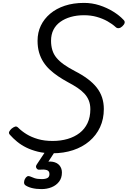

<svg xmlns="http://www.w3.org/2000/svg" viewBox="-20 -1035 880 1324"><path d="M342 22Q286 22 241.5 11Q197 0 161.5 -17.5Q126 -35 98 -58Q70 -81 48 -106Q38 -117 44 -128Q50 -139 60 -148Q74 -159 84.5 -162Q95 -165 105 -155Q130 -130 163.5 -109.5Q197 -89 241.5 -76Q286 -63 343 -63Q399 -63 446.5 -77Q494 -91 529 -118Q564 -145 583.5 -186Q603 -227 603 -282Q603 -315 592.5 -341.5Q582 -368 562 -389.5Q542 -411 513.5 -430Q485 -449 447 -469Q412 -488 381 -509Q350 -530 324 -554Q298 -578 279 -607.5Q260 -637 249.5 -673Q239 -709 239 -754Q239 -811 261.5 -858Q284 -905 326 -940.5Q368 -976 427 -995.5Q486 -1015 559 -1015Q615 -1015 666 -998.5Q717 -982 760 -955.5Q803 -929 831 -899Q842 -889 839.5 -877.5Q837 -866 824 -854Q813 -843 800.5 -841Q788 -839 779 -847Q754 -870 721 -888.5Q688 -907 647.5 -918.5Q607 -930 559 -930Q509 -930 467.5 -918Q426 -906 395.5 -884Q365 -862 348.5 -829.5Q332 -797 332 -754Q332 -719 341 -689.5Q350 -660 370 -636Q390 -612 421 -590Q452 -568 496 -545Q547 -519 585 -490.5Q623 -462 647.5 -430.5Q672 -399 684 -362.5Q696 -326 696 -283Q696 -214 670 -158Q644 -102 596.5 -61.5Q549 -21 484 0.5Q419 22 342 22ZM266 269Q229 269 199.5 261.5Q170 254 153 241Q145 233 146 220.5Q147 208 152 199Q159 186 167.5 181.5Q176 177 186 181Q199 187 218 193.5Q237 200 268 200Q293 200 307 192.5Q321 185 321 165Q321 143 301.5 137.5Q282 132 255 135Q244 136 239.5 133Q235 130 231 124Q227 117 228.5 110.5Q230 104 235 97L308 -13H374L297 105L268 89Q312 75 343 80.5Q374 86 390.5 106Q407 126 407 155Q407 192 387.5 217.5Q368 243 336 256Q304 269 266 269Z"/></svg>

Font: Playwrite RO
Style: Regular
Weight: 400
Designer: Veronika Burian, José Scaglione
Foundry: TypeTogether
Version: Version 1.002